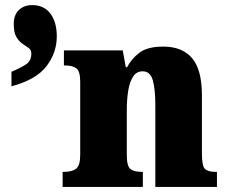

<svg xmlns="http://www.w3.org/2000/svg" viewBox="-20 -734 895 754"><path d="M226 0V-59H230Q262 -59 278.5 -71Q295 -83 295 -127V-413Q295 -454 280 -465.5Q265 -477 235 -477H231V-536H462L474 -470H479Q496 -503 527.5 -527Q559 -551 621 -551Q696 -551 734.5 -505.5Q773 -460 773 -359V-129Q773 -83 784.5 -71Q796 -59 828 -59H832V0H590V-320Q590 -384 580 -419Q570 -454 540 -454Q516 -454 502.5 -433Q489 -412 483.5 -377.5Q478 -343 478 -303V-124Q478 -82 492 -70.5Q506 -59 537 -59H541V0ZM25 -452Q62 -468 82.5 -481.5Q103 -495 103 -524Q103 -538 92.5 -545.5Q82 -553 68.5 -562Q55 -571 44.5 -588.5Q34 -606 34 -640Q34 -676 54.5 -695Q75 -714 106 -714Q153 -714 178 -680.5Q203 -647 203 -591Q203 -527 162.5 -474Q122 -421 25 -395Z"/></svg>

Font: Noto Serif SemiCondensed Black
Style: Regular
Weight: 900
Width: 4
Designer: Monotype Design Team
Foundry: Monotype Imaging Inc.
Version: Version 2.014; ttfautohint (v1.8.4.7-5d5b)